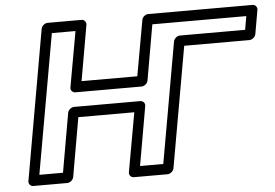

<svg xmlns="http://www.w3.org/2000/svg" viewBox="-53 -808 1300 906"><g transform="rotate(-5 597.5 -355.5)"><path d="M305 -398H619C634 -398 647 -412 649 -423L695 -686H1140L1129 -622H820C805 -622 792 -608 790 -597L689 -25H579L628 -305C631 -320 618 -330 607 -330H293C278 -330 265 -316 263 -305L214 -25H102L219 -686H331L284 -423C281 -408 294 -398 305 -398ZM339 -448 385 -711C387 -722 379 -736 364 -736H203C192 -736 176 -726 173 -711L48 0C46 11 54 25 69 25H230C241 25 257 15 260 0L309 -280H574L524 0C522 11 530 25 545 25H705C716 25 732 15 735 0L836 -572H1145C1156 -572 1172 -582 1175 -597L1195 -711C1197 -722 1189 -736 1174 -736H679C668 -736 653 -726 650 -711L603 -448Z"/></g></svg>

Font: Asimov
Style: WidOuIt
Weight: 500
Designer: Google
Version: Version 2.000980; 2014